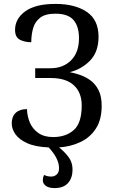

<svg xmlns="http://www.w3.org/2000/svg" viewBox="-20 -744 594 982"><path d="M259 218Q231 218 215 207Q199 196 199 177Q199 164 205 151Q212 154 220.5 156.5Q229 159 243 159Q258 159 270 148.5Q282 138 282 116Q282 92 269 65.5Q256 39 229 10Q160 7 118.5 -12Q77 -31 58.5 -58Q40 -85 40 -112Q40 -148 60.5 -167Q81 -186 118 -186Q119 -149 133 -116.5Q147 -84 176.5 -63.5Q206 -43 252 -43Q317 -43 357.5 -79Q398 -115 398 -205Q398 -270 358 -307.5Q318 -345 239 -345H160V-395H239Q303 -395 343.5 -435.5Q384 -476 384 -549Q384 -609 356 -641.5Q328 -674 263 -674Q212 -674 185.5 -653.5Q159 -633 149.5 -600Q140 -567 140 -528Q106 -528 81.5 -541Q57 -554 57 -591Q57 -648 109 -686Q161 -724 264 -724Q363 -724 423.5 -683.5Q484 -643 484 -556Q484 -479 441 -434.5Q398 -390 337 -375Q363 -370 391.5 -360Q420 -350 444.5 -331.5Q469 -313 484.5 -282Q500 -251 500 -203Q500 -132 470.5 -86.5Q441 -41 391.5 -17.5Q342 6 282 10Q309 31 330 58.5Q351 86 351 123Q351 166 328 192Q305 218 259 218Z"/></svg>

Font: Noto Serif SemiCondensed
Style: Regular
Weight: 400
Width: 4
Designer: Monotype Design Team
Foundry: Monotype Imaging Inc.
Version: Version 2.013